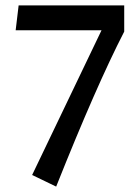

<svg xmlns="http://www.w3.org/2000/svg" viewBox="-20 -545 512 711"><path d="M440 -428Q337 -228 188 146L99 103L356 -433H38L49 -525H440Z"/></svg>

Font: Magra
Style: Regular
Weight: 400
Designer: Viviana Monsalve
Foundry: Viviana Monsalve
Version: Version 1.001